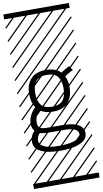

<svg xmlns="http://www.w3.org/2000/svg" viewBox="-145 -1029 821 1531"><g transform="rotate(-10 265.5 -263.5)"><path d="M112.3 -73.7Q112.3 -58.1 117.2 -47.6Q122.1 -37.1 128.4 -31.7Q134.8 -26.4 148.7 -23.7Q162.6 -21 172.1 -20.5Q181.6 -20 201.7 -20H309.6Q326.7 -20 342.8 -18.8Q358.9 -17.6 379.6 -14.6Q400.4 -11.7 417.5 -4.9Q434.6 2 449.5 11.7Q464.4 21.5 472.9 37.4Q481.4 53.2 481.4 73.2Q481.4 95.7 470.5 113.8Q459.5 131.8 440.2 142.8Q420.9 153.8 398.9 161.4Q377 168.9 350.1 172.6Q323.2 176.3 302.7 177.5Q282.2 178.7 260.7 178.7Q238.8 178.7 218.3 177.2Q197.8 175.8 172.1 172.1Q146.5 168.5 125.7 160.6Q105 152.8 86.9 141.4Q68.8 129.9 58.8 111.6Q48.8 93.3 48.8 70.3Q48.8 18.6 84 -13.7Q63.5 -36.1 63.5 -73.7Q63.5 -139.6 122.1 -198.2Q92.8 -240.7 92.8 -307.1Q92.8 -333 97.2 -356Q101.6 -378.9 113.3 -401.4Q125 -423.8 142.8 -439.9Q160.6 -456.1 189.7 -466.1Q218.8 -476.1 256.3 -476.1Q334 -476.1 376.5 -433.6Q411.1 -457.5 444.8 -473.6L469.2 -438.5Q433.1 -421.4 400.9 -398.4Q419.9 -359.9 419.9 -307.1Q419.9 -274.4 412.1 -246.3Q404.3 -218.3 387 -193.1Q369.6 -168 336.2 -153.3Q302.7 -138.7 256.3 -138.7Q192.4 -138.7 152.8 -167Q130.4 -143.6 121.3 -121.8Q112.3 -100.1 112.3 -73.7ZM141.6 -307.1Q141.6 -245.6 167.5 -212.2Q193.4 -178.7 256.3 -178.7Q319.3 -178.7 345.2 -212.2Q371.1 -245.6 371.1 -307.1Q371.1 -369.1 345.2 -402.6Q319.3 -436 256.3 -436Q193.4 -436 167.5 -402.6Q141.6 -369.1 141.6 -307.1ZM123 11.2Q112.8 19 105.2 35.2Q97.7 51.3 97.7 70.3Q97.7 95.2 121.6 111.1Q145.5 127 180.2 132.8Q214.8 138.7 260.7 138.7Q293.9 138.7 323.5 135Q353 131.3 377.9 124Q402.8 116.7 417.7 103.5Q432.6 90.3 432.6 73.2Q432.6 20 309.6 20H201.7Q148.9 20 123 11.2ZM0 402.8H530.3V442.9H0ZM0 -970.2H530.3V-930.2H0ZM526.9 410.6 533.7 417.5 525.4 425.8 518.6 418.9ZM526.9 304.7 533.7 311.5 419.4 425.8 412.6 418.9ZM526.9 198.7 533.7 205.6 313.5 425.8 306.6 418.9ZM526.9 92.3 533.7 99.1 207.5 425.8 200.7 418.9ZM526.9 -13.2 533.7 -6.3 101.6 425.8 94.7 418.9ZM526.9 -119.1 533.7 -112.3 3.4 418 -3.4 411.1ZM526.9 -225.6 533.7 -218.8 3.4 311.5 -3.4 304.7ZM526.9 -331.5 533.7 -324.7 3.4 205.6 -3.4 198.7ZM526.9 -438 533.7 -431.2 3.4 99.1 -3.4 92.3ZM526.9 -543.5 533.7 -536.6 3.4 -6.3 -3.4 -13.2ZM526.9 -649.4 533.7 -642.6 3.4 -112.3 -3.4 -119.1ZM526.9 -755.9 533.7 -749 3.4 -218.8 -3.4 -225.6ZM526.9 -861.8 533.7 -855 3.4 -324.7 -3.4 -331.5ZM516.6 -958 523.4 -951.2 3.4 -431.2 -3.4 -438ZM411.1 -958 418 -951.2 3.4 -536.6 -3.4 -543.5ZM305.2 -958 312 -951.2 3.4 -642.6 -3.4 -649.4ZM198.7 -958 205.6 -951.2 3.4 -749 -3.4 -755.9ZM92.3 -958 99.1 -951.2 3.4 -855 -3.4 -861.8Z"/></g></svg>

Font: AzarMehrMSRS3
Style: Regular
Weight: 1
Designer: Amin Abedi
Version: Version 1.00